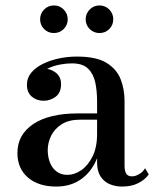

<svg xmlns="http://www.w3.org/2000/svg" viewBox="-20 -676 579 706"><path d="M429 10Q403.5 10 382.5 0.8Q361.5 -8.5 349.2 -28Q337 -47.5 337 -78.5V-304.5Q337 -340.5 330.5 -372Q324 -403.5 304.2 -423.2Q284.5 -443 244.5 -443Q224.5 -443 201.5 -438.8Q178.5 -434.5 158.2 -425.2Q138 -416 125 -401Q112 -386 112 -364.5H80Q80 -391.5 98.8 -407.8Q117.5 -424 140.5 -424Q165.5 -424 185 -409Q204.5 -394 204.5 -366.5Q204.5 -335 184.5 -320.2Q164.5 -305.5 140.5 -305.5Q114.5 -305.5 96.8 -320.8Q79 -336 79 -364.5Q79 -389.5 94.8 -408.5Q110.5 -427.5 137 -440.8Q163.5 -454 196.2 -461Q229 -468 263 -468Q334 -468 371.8 -444.8Q409.5 -421.5 423.8 -384.2Q438 -347 438 -304.5V-65.5Q438 -49.5 443.5 -38.5Q449 -27.5 466.5 -27.5Q477.5 -27.5 491.8 -35.8Q506 -44 513.5 -57.5L527 -34.5Q513.5 -15.5 488.8 -2.8Q464 10 429 10ZM186.5 10Q121.5 10 82.8 -23.2Q44 -56.5 44 -113.5Q44 -180.5 102.2 -219.8Q160.5 -259 267 -259H383.5V-236H275.5Q233.5 -236 207 -219.2Q180.5 -202.5 168 -176.8Q155.5 -151 155.5 -124Q155.5 -99.5 163.5 -78.8Q171.5 -58 187.8 -45.5Q204 -33 228 -33Q253.5 -33 278.5 -50Q303.5 -67 320.2 -100.5Q337 -134 337 -183.5H352.5Q352.5 -126.5 332 -82.8Q311.5 -39 274.5 -14.5Q237.5 10 186.5 10ZM346 -554.5Q324.5 -554.5 309.8 -569.2Q295 -584 295 -605Q295 -626 309.8 -641Q324.5 -656 346 -656Q367 -656 381.8 -641Q396.5 -626 396.5 -605Q396.5 -584 381.8 -569.2Q367 -554.5 346 -554.5ZM178 -554.5Q157 -554.5 142.2 -569.2Q127.5 -584 127.5 -605Q127.5 -626 142.2 -641Q157 -656 178.5 -656Q199.5 -656 214.2 -641Q229 -626 229 -605Q229 -584 214.2 -569.2Q199.5 -554.5 178 -554.5Z"/></svg>

Font: Bodoni Moda 9pt Medium
Style: Regular
Weight: 500
Designer: Owen Earl
Foundry: indestructible type
Version: Version 2.005